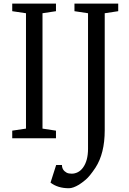

<svg xmlns="http://www.w3.org/2000/svg" viewBox="-20 -756 706 1050"><path d="M46.9 -736.3H286.1V-694.8L212.4 -683.6V-52.7L286.1 -41.5V0H46.9V-41.5L122.1 -52.7V-683.6L46.9 -694.8ZM552.7 -43.5Q552.7 83 502 161.1Q470.7 208 449 226.3Q427.2 244.6 412.1 253.9Q379.4 273.4 356.9 273.4Q295.9 273.4 256.3 242.7L287.1 146.5H318.8Q318.8 174.3 344.7 188.5Q355.5 193.8 372.3 193.8Q389.2 193.8 405.3 185.8Q421.4 177.7 433.6 161.1Q461.4 123.5 461.4 57.6V-683.6L387.2 -694.8V-736.3H626.5V-694.8L552.7 -683.6Z"/></svg>

Font: Habibi
Style: Regular
Weight: 400
Designer: Magnus Gaarde
Foundry: Magnus Gaarde
Version: Version 1.001